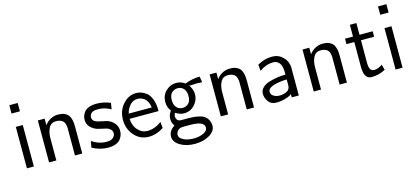

<svg xmlns="http://www.w3.org/2000/svg" viewBox="-68 -1231 4330 1990"><g transform="rotate(-15 2097.5 -236.5)"><path d="M74.2 -589.8V-679.2H164.1V-589.8ZM81.1 0V-444.8H155.8V0Z M318.8 0V-450.2H391.6V-379.9Q449.7 -455.1 537.6 -455.1Q574.7 -455.1 601.3 -444.1Q627.9 -433.1 641.8 -417Q655.8 -400.9 663.3 -376.5Q670.9 -352.1 672.9 -333Q674.8 -314 674.8 -288.1V0H596.7V-280.8Q596.7 -297.9 596.2 -307.9Q595.7 -317.9 590.3 -336.4Q585 -355 575.4 -366Q565.9 -377 546.4 -385.5Q526.9 -394 498.5 -394Q445.3 -394 421.1 -349.1Q397 -304.2 397 -240.2V0Z M782.2 -34.2 794.4 -102.1Q796.4 -101.1 807.4 -94.5Q818.4 -87.9 824 -85Q829.6 -82 842 -75.9Q854.5 -69.8 865 -66.4Q875.5 -63 889.4 -59.1Q903.3 -55.2 918.9 -53.5Q934.6 -51.8 951.2 -51.8Q1001 -51.8 1022.7 -73Q1044.4 -94.2 1044.4 -120.1Q1044.4 -145 1026.4 -161.6Q1008.3 -178.2 988.3 -184.1Q978.5 -187 943.8 -194.1Q909.2 -201.2 892.6 -206.1Q851.6 -219.2 820.1 -250.7Q788.6 -282.2 788.6 -329.1Q788.6 -352.1 795.4 -372.6Q802.2 -393.1 818.8 -414.6Q835.4 -436 869.9 -448.5Q904.3 -460.9 952.1 -460.9Q1023.9 -460.9 1098.1 -430.2L1087.4 -363.8Q1086.4 -364.7 1075.9 -369.4Q1065.4 -374 1064 -375Q1062.5 -376 1053 -379.9Q1043.5 -383.8 1039.8 -385Q1036.1 -386.2 1027.3 -389.6Q1018.6 -393.1 1013.4 -393.6Q1008.3 -394 998.8 -396.5Q989.3 -398.9 981.9 -399.4Q974.6 -399.9 964.6 -400.4Q954.6 -400.9 943.4 -400.9Q897.5 -400.9 878.4 -382.3Q859.4 -363.8 859.4 -339.8Q859.4 -306.6 886 -292.2Q912.6 -277.8 960.4 -269.5Q1008.3 -261.2 1028.3 -252Q1064.5 -235.8 1089.8 -203.9Q1115.2 -171.9 1115.2 -127Q1115.2 -104 1108.4 -82Q1101.6 -60.1 1085 -38.1Q1068.4 -16.1 1033.9 -2.4Q999.5 11.2 952.1 11.2Q864.3 10.7 782.2 -34.2Z M1172.4 -226.1Q1172.4 -325.2 1232.7 -393.1Q1293 -460.9 1374 -460.9Q1403.8 -460.9 1430.9 -451.4Q1458 -441.9 1485.6 -419.9Q1513.2 -397.9 1531.2 -354Q1549.3 -310.1 1552.2 -249V-220.2H1242.2Q1245.1 -145 1288.1 -97.9Q1331.1 -50.8 1390.1 -50.8Q1466.3 -50.8 1542 -106L1548.3 -40Q1472.2 10.7 1390.1 11.2Q1294.9 11.2 1233.6 -59.3Q1172.4 -129.9 1172.4 -226.1ZM1247.1 -274.9H1495.1Q1489.3 -314 1473.6 -341.1Q1458 -368.2 1438.5 -379.6Q1418.9 -391.1 1403.6 -395Q1388.2 -398.9 1374 -398.9Q1323.2 -398.9 1290 -359.9Q1256.8 -320.8 1247.1 -274.9Z M1608.9 70.8Q1608.9 5.9 1672.9 -32.2Q1647.9 -68.4 1647.9 -107.9Q1647.9 -152.8 1677.2 -191.9V-192.9Q1644 -235.8 1644 -292Q1644 -362.8 1691.7 -408.9Q1739.3 -455.1 1803.2 -455.1Q1854 -455.1 1900.9 -421.9L1898.9 -423.8Q1973.1 -454.6 2056.2 -455.1L2066.9 -392.1Q2037.1 -395 2007.8 -395Q2004.9 -395 1933.1 -391.1L1923.8 -398.9Q1962.9 -345.7 1962.9 -292Q1962.9 -227.1 1917 -178Q1871.1 -128.9 1803.2 -128.9Q1759.3 -128.9 1711.9 -159.2Q1700.7 -137.2 1701.2 -122.1Q1701.2 -102.1 1713.1 -85.4Q1725.1 -68.8 1756.8 -68.8H1832Q1867.2 -68.8 1891.6 -66.4Q1916 -64 1952.6 -55.4Q1989.3 -46.9 2013.7 -24.4Q2038.1 -2 2047.9 33.2Q2052.7 53.2 2053.2 69.8Q2053.2 127.9 1988 167Q1922.9 206.1 1831.1 206.1Q1738.3 206.1 1673.6 167Q1608.9 127.9 1608.9 70.8ZM1679.2 70.8Q1679.2 96.7 1706.1 115.2Q1732.9 133.8 1765.9 141.4Q1798.8 148.9 1830.1 148.9Q1893.1 148.9 1938 127.4Q1982.9 106 1982.9 71.8Q1982.9 2.9 1834 2.9H1771L1742.2 3.9Q1713.4 6.8 1696.3 26.9Q1679.2 46.9 1679.2 70.8ZM1713.9 -292Q1713.9 -244.1 1738.5 -215.6Q1763.2 -187 1804.2 -187Q1838.4 -187 1865.7 -211.4Q1893.1 -235.8 1893.1 -293Q1893.1 -340.8 1868.7 -369.4Q1844.2 -397.9 1803.2 -397.9Q1769 -397.9 1741.5 -373.5Q1713.9 -349.1 1713.9 -292Z M2162.1 0V-450.2H2234.9V-379.9Q2293 -455.1 2380.9 -455.1Q2418 -455.1 2444.6 -444.1Q2471.2 -433.1 2485.1 -417Q2499 -400.9 2506.6 -376.5Q2514.2 -352.1 2516.1 -333Q2518.1 -314 2518.1 -288.1V0H2439.9V-280.8Q2439.9 -297.9 2439.5 -307.9Q2439 -317.9 2433.6 -336.4Q2428.2 -355 2418.7 -366Q2409.2 -377 2389.6 -385.5Q2370.1 -394 2341.8 -394Q2288.6 -394 2264.4 -349.1Q2240.2 -304.2 2240.2 -240.2V0Z M2642.6 -112.8Q2642.6 -149.9 2670.7 -177.5Q2698.7 -205.1 2744.1 -218.5Q2789.6 -231.9 2833 -238.5Q2876.5 -245.1 2920.4 -245.1V-278.8Q2918.5 -342.8 2894.5 -371.1Q2869.6 -400.9 2831.5 -400.9Q2754.4 -400.9 2681.6 -350.1L2675.8 -417Q2751 -460.9 2832.5 -460.9Q2901.4 -460.9 2948 -415.5Q2994.6 -370.1 2998.5 -305.2V0H2922.9V-35.2Q2918.9 -31.2 2904.3 -22.2Q2889.6 -13.2 2847.7 -1Q2805.7 11.2 2756.8 11.2Q2699.7 11.2 2671.1 -29.3Q2642.6 -69.8 2642.6 -112.8ZM2715.8 -113.8Q2715.8 -86.9 2742.2 -68.8Q2768.6 -50.8 2808.6 -50.8Q2851.6 -50.8 2886 -68.8Q2920.4 -86.9 2920.4 -129.9V-192.9Q2889.6 -192.9 2857.7 -189Q2825.7 -185.1 2791.7 -177Q2757.8 -168.9 2736.8 -152.3Q2715.8 -135.7 2715.8 -113.8Z M3158.7 0V-450.2H3231.4V-379.9Q3289.6 -455.1 3377.4 -455.1Q3414.6 -455.1 3441.2 -444.1Q3467.8 -433.1 3481.7 -417Q3495.6 -400.9 3503.2 -376.5Q3510.7 -352.1 3512.7 -333Q3514.6 -314 3514.6 -288.1V0H3436.5V-280.8Q3436.5 -297.9 3436 -307.9Q3435.5 -317.9 3430.2 -336.4Q3424.8 -355 3415.3 -366Q3405.8 -377 3386.2 -385.5Q3366.7 -394 3338.4 -394Q3285.2 -394 3261 -349.1Q3236.8 -304.2 3236.8 -240.2V0Z M3613.3 -386.2V-444.8H3699.2V-570.8H3769V-444.8H3910.2V-386.2H3769V-140.1Q3769 -53.2 3823.2 -53.2Q3865.2 -53.2 3911.1 -85.9L3927.2 -26.9Q3856.4 11.2 3779.3 11.2Q3697.3 11.2 3697.3 -117.2V-386.2Z M4030.3 -589.8V-679.2H4120.1V-589.8ZM4037.1 0V-444.8H4111.8V0Z"/></g></svg>

Font: CMU Sans Serif
Style: Medium
Weight: 500
Version: Version 0.7.0